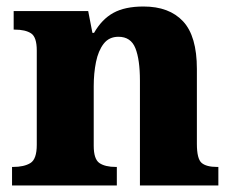

<svg xmlns="http://www.w3.org/2000/svg" viewBox="-20 -570 716 590"><path d="M17 0V-57H20Q54 -57 73.5 -69Q93 -81 93 -125V-415Q93 -456 75.5 -467.5Q58 -479 25 -479H22V-536H251L264 -469H269Q293 -511 328.5 -530.5Q364 -550 421 -550Q500 -550 542.5 -504.5Q585 -459 585 -358V-128Q585 -82 599.5 -69.5Q614 -57 647 -57H651V0H410V-322Q410 -387 396 -422Q382 -457 344 -457Q315 -457 298.5 -435.5Q282 -414 275 -379.5Q268 -345 268 -305V-122Q268 -81 285.5 -69Q303 -57 336 -57H339V0Z"/></svg>

Font: Noto Serif Tamil ExtraBold
Style: Italic
Weight: 800
Italic angle: -12°
Designer: Indian Type Foundry, Tom Grace, and the Monotype Design Team
Foundry: Monotype Imaging Inc.
Version: Version 2.003; ttfautohint (v1.8.4.7-5d5b)